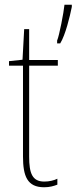

<svg xmlns="http://www.w3.org/2000/svg" viewBox="-20 -780 323 810"><path d="M283 -751V-760H252C249 -728 230 -629 221 -609V-597H234C256 -632 275 -711 283 -751ZM167 -14C116 -14 103 -49 103 -119V-503H224V-527H103V-657H82L75 -528L18 -522V-503H77V-120C77 -37 95 10 166 10C190 10 206 5 222 -1V-26C208 -19 188 -14 167 -14Z"/></svg>

Font: Noto Sans Lao UI Cond Thin
Style: Regular
Weight: 100
Width: 3
Designer: Monotype Design Team
Foundry: Monotype Imaging Inc.
Version: Version 2.000